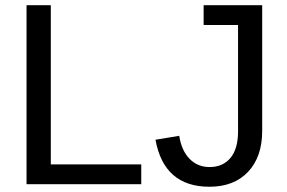

<svg xmlns="http://www.w3.org/2000/svg" viewBox="-20 -708 1102 738"><path d="M522.9 -76.2V0H82V-688H175.3V-76.2ZM785.2 9.8Q610.4 9.8 577.6 -170.9L668.9 -186Q677.7 -129.4 708.5 -97.7Q739.3 -65.9 785.6 -65.9Q836.4 -65.9 865.7 -100.8Q895 -135.7 895 -203.1V-611.8H762.7V-688H987.8V-205.1Q987.8 -105 933.6 -47.6Q879.4 9.8 785.2 9.8Z"/></svg>

Font: Arimo
Style: Regular
Weight: 400
Designer: Steve Matteson
Foundry: Monotype Imaging Inc.
Version: Version 1.33